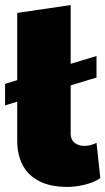

<svg xmlns="http://www.w3.org/2000/svg" viewBox="-21 -730 416 758"><path d="M247 8Q176 8 131.5 -16Q87 -40 67 -81Q47 -122 47 -173V-679L258 -710V-202Q258 -179 273 -166.5Q288 -154 312 -154Q336 -154 360 -166L375 -27Q351 -10 314 -1Q277 8 247 8ZM360 -424 -1 -314V-399L360 -509Z"/></svg>

Font: Paytone One
Style: Regular
Weight: 400
Designer: Vernon Adams
Foundry: Vernon Adams
Version: Version 1.002; ttfautohint (v1.8.4.7-5d5b);gftools[0.9.23]